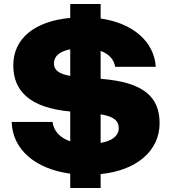

<svg xmlns="http://www.w3.org/2000/svg" viewBox="-20 -852 852 954"><path d="M329 -832V-763C155 -747 46 -663 46 -527C46 -397 132 -316 329 -298V-150C278 -167 247 -201 241 -246H38C42 -110 154 -13 329 11V82H480V13C660 -5 773 -103 773 -240C773 -370 694 -443 485 -460L480 -461V-599C524 -583 547 -554 552 -520H754C746 -646 640 -737 480 -760V-832ZM570 -216C570 -178 539 -152 480 -142V-284C547 -273 570 -251 570 -216ZM248 -537C248 -573 277 -597 329 -607V-475C268 -485 248 -507 248 -537Z"/></svg>

Font: Bounded
Style: Bold
Weight: 700
Designer: Vlad Churkin
Version: Version 3.0